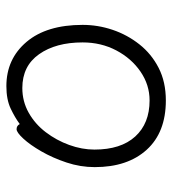

<svg xmlns="http://www.w3.org/2000/svg" viewBox="11 -535 540 602"><g transform="rotate(-90 281.0 -234.0)"><path d="M193 -442Q188 -452 177 -452Q167 -452 147.5 -431Q128 -410 107.5 -374.5Q87 -339 72.5 -295.5Q58 -252 58 -207Q58 -104 112.5 -44Q167 16 267 16Q325 16 369 -6.5Q413 -29 443 -67Q473 -105 488.5 -151Q504 -197 504 -245Q504 -358 450.5 -421Q397 -484 312 -484Q270 -484 241.5 -470.5Q213 -457 193 -442ZM267 -35Q195 -35 154 -80Q113 -125 113 -208Q113 -247 127.5 -287Q142 -327 167.5 -360.5Q193 -394 228.5 -414Q264 -434 306 -434Q375 -434 412 -381.5Q449 -329 449 -245Q449 -187 424 -139.5Q399 -92 357.5 -63.5Q316 -35 267 -35Z"/></g></svg>

Font: Klee One
Style: Regular
Weight: 400
Designer: Fontworks Inc.
Foundry: Fontworks Inc.
Version: Version 1.100